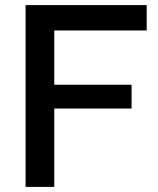

<svg xmlns="http://www.w3.org/2000/svg" viewBox="-20 -730 619 750"><path d="M80 0H192V-306H494V-399H192V-611H553V-710H80Z"/></svg>

Font: FIGSv2-sans-serif SemiBold
Style: Regular
Weight: 600
Designer: Matt McInerney, Pablo Impallari, Rodrigo Fuenzalida,Mirko Velimirovic
Foundry: Matt McInerney, Pablo Impallari, Rodrigo Fuenzalida
Version: Version 4.021;hotconv 1.0.109;makeotfexe 2.5.65596